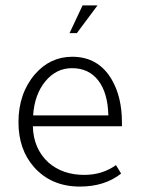

<svg xmlns="http://www.w3.org/2000/svg" viewBox="-20 -675 552 707"><path d="M339 -655 263 -553H236L284 -655ZM429 -210H101Q103 -127 159 -76Q211 -31 290 -31Q357 -31 407 -67L426 -36Q366 12 274 12Q169 12 105 -60Q48 -125 48 -225Q48 -331 109 -402Q165 -466 246 -466Q343 -466 392 -381Q429 -317 429 -224ZM102 -250H379Q377 -333 342 -378.5Q307 -424 245 -424Q187 -424 147 -375.5Q107 -327 102 -250Z"/></svg>

Font: TajawalTap
Style: Regular
Weight: 300
Designer: Boutros Fonts
Foundry: Created by Boutros International 2017
Version: Version 2.700